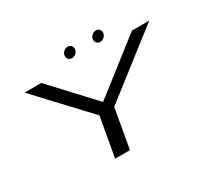

<svg xmlns="http://www.w3.org/2000/svg" viewBox="-156 -1030 1355 1264"><g transform="rotate(-30 521.0 -397.5)"><path d="M385 0 438 -298.5 86 -675H213L503 -363L902.5 -675H1034L550.5 -298.5L497.5 0ZM470.5 -715Q455 -715 445.5 -724.8Q436 -734.5 436 -749.5Q436 -768 450.2 -781.5Q464.5 -795 482.5 -795Q498 -795 507.5 -785.2Q517 -775.5 517 -761Q517 -742 502.8 -728.5Q488.5 -715 470.5 -715ZM685 -715Q669.5 -715 660 -724.8Q650.5 -734.5 650.5 -749.5Q650.5 -768 664.8 -781.5Q679 -795 697 -795Q712.5 -795 722 -785.2Q731.5 -775.5 731.5 -761Q731.5 -742 717.2 -728.5Q703 -715 685 -715Z"/></g></svg>

Font: Anybody UltraExpanded Regular
Style: Italic
Weight: 400
Width: 9
Italic angle: -10°
Designer: Tyler Finck
Foundry: Etcetera Type Company
Version: Version 1.010; ttfautohint (v1.8.3) -l 8 -r 50 -G 200 -x 14 